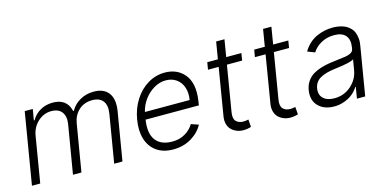

<svg xmlns="http://www.w3.org/2000/svg" viewBox="-67 -1040 2847 1416"><g transform="rotate(-15 1356.0 -331.5)"><path d="M38 0 128.9 -545.5H190.3L176.1 -461.6H181.8Q205.6 -504.3 248 -528.4Q290.5 -552.6 343.8 -552.6Q451.7 -552.6 474.4 -453.5H479Q505 -499.6 551.7 -526.1Q598.4 -552.6 657.3 -552.6Q734 -552.6 769.7 -504.1Q805.4 -455.6 790.1 -365.4L729 0H665.8L726.9 -365.4Q736.9 -429 710.8 -461.8Q684.7 -494.7 629.3 -494.7Q567.8 -494.7 526.8 -457Q485.8 -419.4 475.9 -359L415.8 0H351.2L413.4 -371.1Q422.2 -427.6 397.2 -461.1Q372.2 -494.7 316.8 -494.7Q259.6 -494.7 214.7 -453.7Q169.7 -412.6 159.4 -349.4L101.2 0Z M1115.1 11.4Q1039.8 11.4 989.2 -24.3Q938.6 -60 919 -123.6Q899.5 -187.1 913.4 -269.5Q926.8 -351.2 967.7 -415.8Q1008.5 -480.5 1069.1 -516.7Q1129.6 -552.9 1199.2 -552.9Q1244.7 -552.9 1282.5 -536.8Q1320.3 -520.6 1348 -487.4Q1375.7 -454.2 1385.7 -403.8Q1395.6 -353.3 1385.3 -285.2L1380.3 -253.9H973.7Q957.7 -152.3 997 -99.4Q1036.2 -46.5 1123.9 -46.5Q1179.3 -46.5 1221.6 -71.6Q1263.8 -96.6 1287.3 -136L1343.8 -116.5Q1314.6 -61.4 1254.1 -25Q1193.5 11.4 1115.1 11.4ZM983.3 -309.7H1324.9Q1333.8 -361.9 1320.1 -404.1Q1306.5 -446.4 1272.5 -470.9Q1238.6 -495.4 1190.7 -495.4Q1143.8 -495.4 1099.6 -469.1Q1055.4 -442.8 1025 -400.6Q994.7 -358.3 983.3 -309.7Z M1783 -545.5 1774.1 -490.4H1658L1600.1 -142.4Q1592.3 -94.8 1612 -74.2Q1631.7 -53.6 1668.3 -53.6Q1683.6 -53.6 1706 -58.6L1710.6 -1.4Q1681.8 8.2 1652 8.2Q1625.4 8.2 1602.3 -0.7Q1579.2 -9.6 1562 -26.1Q1544.7 -42.6 1537.1 -68.9Q1529.5 -95.2 1534.8 -127.5L1594.8 -490.4H1513.5L1522.7 -545.5H1603.7L1625.4 -676.1H1688.9L1667.3 -545.5Z M2141.3 -545.5 2132.5 -490.4H2016.3L1958.5 -142.4Q1950.6 -94.8 1970.3 -74.2Q1990.1 -53.6 2026.6 -53.6Q2041.9 -53.6 2064.3 -58.6L2068.9 -1.4Q2040.1 8.2 2010.3 8.2Q1983.7 8.2 1960.6 -0.7Q1937.5 -9.6 1920.3 -26.1Q1903.1 -42.6 1895.4 -68.9Q1887.8 -95.2 1893.1 -127.5L1953.1 -490.4H1871.8L1881 -545.5H1962L1983.7 -676.1H2047.2L2025.6 -545.5Z M2344.8 12.4Q2267.8 12.4 2223.9 -31.8Q2180 -76 2191.8 -152.3Q2197.1 -183.9 2211.5 -208.6Q2225.9 -233.3 2246.3 -250.2Q2266.7 -267 2296 -279.1Q2325.3 -291.2 2356.7 -298.3Q2388.1 -305.4 2428.3 -310Q2508.2 -320 2518.5 -321.7Q2561.4 -329.5 2573.5 -347.7Q2578.1 -354.4 2579.5 -363.3L2581.7 -376.1Q2590.9 -432.5 2564.1 -464.3Q2537.3 -496.1 2476.6 -496.1Q2420.5 -496.1 2376.6 -471.2Q2332.7 -446.4 2310.4 -409.1L2254.3 -430.8Q2272.7 -463.1 2299.2 -487.2Q2325.6 -511.4 2355.8 -525.4Q2386 -539.4 2417.3 -546.2Q2448.5 -552.9 2481.2 -552.9Q2500 -552.9 2517.8 -550.4Q2535.5 -547.9 2554.3 -542.3Q2573.2 -536.6 2588.1 -527.2Q2603 -517.8 2616.5 -503.7Q2630 -489.7 2637.1 -470.5Q2644.2 -451.3 2647.2 -426.5Q2650.2 -401.6 2644.2 -370.4L2582.4 0H2519.2L2533.7 -86.3H2529.8Q2513.5 -60.4 2489 -39.1Q2464.5 -17.8 2426.1 -2.7Q2387.8 12.4 2344.8 12.4ZM2360.8 -45.5Q2434.7 -45.5 2488.5 -92.9Q2542.3 -140.3 2553.6 -209.2L2566.8 -288Q2545.1 -269.5 2419.7 -254.6Q2345.2 -245.7 2304.2 -221.4Q2263.1 -197.1 2255.3 -149.5Q2247.2 -100.9 2276.6 -73.2Q2306.1 -45.5 2360.8 -45.5Z"/></g></svg>

Font: Karasuma Gothic
Style: Light Italic
Weight: 300
Italic angle: 9.39998°
Designer: Rasmus Andersson / Ryoko Nishizuka
Foundry: rsms
Version: Version 1.00